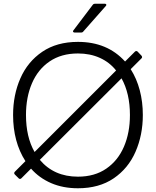

<svg xmlns="http://www.w3.org/2000/svg" viewBox="-20 -997 834 1027"><path d="M679 -627Q711 -577 727.5 -514.5Q744 -452 744 -382Q744 -275 705 -185.5Q666 -96 588 -43Q510 10 397 10Q317 10 253.5 -17.5Q190 -45 146 -95L94 -43Q91 -40 87 -40Q83 -40 80 -43L59 -64Q56 -67 56 -71Q56 -75 59 -78L116 -135Q50 -238 50 -382Q50 -489 89 -578Q128 -667 206 -720Q284 -773 397 -773Q554 -773 649 -668L702 -721Q705 -724 709 -724Q713 -724 716 -721L737 -699Q743 -691 737 -685ZM165 -184 601 -620Q566 -664 514 -687.5Q462 -711 397 -711Q308 -711 245.5 -668.5Q183 -626 151 -551.5Q119 -477 119 -382Q119 -264 165 -184ZM675 -382Q675 -497 630 -578L193 -142Q269 -52 397 -52Q486 -52 548.5 -95Q611 -138 643 -212.5Q675 -287 675 -382ZM426 -829Q422 -823 414 -823H379Q373 -823 371 -827Q369 -831 373 -835L476 -971Q480 -977 489 -977H541Q547 -977 548.5 -973Q550 -969 546 -965Z"/></svg>

Font: Open Sauce Two Light
Style: Regular
Weight: 300
Designer: Alfredo Marco Pradil
Foundry: Creative Sauce Fz LLC
Version: Version 1.477